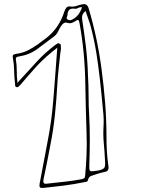

<svg xmlns="http://www.w3.org/2000/svg" viewBox="-20 -844 760 945"><path d="M262 -609Q233 -587 209 -565.5Q185 -544 163 -521Q120 -473 80 -426Q76 -422 72 -418Q68 -414 62 -415Q55 -417 54.5 -422.5Q54 -428 54 -433Q50 -465 49.5 -497.5Q49 -530 43 -561Q41 -572 47 -575Q53 -578 60 -579Q91 -583 117 -596Q143 -609 168 -627Q178 -635 187.5 -642Q197 -649 207 -656Q272 -707 297 -788Q301 -800 307.5 -807Q314 -814 327 -812Q343 -810 357 -815Q371 -820 386 -823Q408 -828 416 -804Q438 -730 454 -654.5Q470 -579 480 -502Q491 -420 497.5 -337.5Q504 -255 504 -172Q504 -137 506 -101.5Q508 -66 513 -31Q516 -17 512 -8Q508 1 491 3Q481 5 471.5 8Q462 11 452 14Q440 18 428.5 22Q417 26 413 42Q412 49 405.5 50.5Q399 52 393 53Q344 63 293.5 69.5Q243 76 193 81Q179 82 176 77Q173 72 175 60Q194 -44 214.5 -148.5Q235 -253 243 -359Q248 -420 252.5 -481.5Q257 -543 262 -609ZM384 -808Q374 -810 365.5 -805Q357 -800 349 -801Q329 -804 320.5 -795Q312 -786 312 -768Q311 -763 308.5 -757.5Q306 -752 313 -748Q325 -741 336 -748Q355 -758 366 -773Q377 -788 384 -808ZM401 -790Q381 -774 384 -751Q389 -717 394 -682.5Q399 -648 403 -613Q407 -578 409.5 -542.5Q412 -507 413 -472Q416 -423 416 -373Q416 -323 419 -273Q422 -217 422 -160Q422 -103 420 -47Q419 -22 420 -11.5Q421 -1 431 -1Q441 -1 465 -5Q488 -10 493.5 -18.5Q499 -27 497 -51Q496 -73 494.5 -94.5Q493 -116 491 -138Q487 -179 489.5 -220Q492 -261 487 -301Q483 -341 479.5 -380Q476 -419 471 -459Q464 -522 454 -584.5Q444 -647 428 -708Q423 -728 415.5 -748Q408 -768 401 -790ZM66 -436Q71 -442 73.5 -445Q76 -448 79 -451Q120 -496 161 -540.5Q202 -585 251 -622Q256 -625 261.5 -629Q267 -633 273 -629Q280 -626 279.5 -619.5Q279 -613 280 -607Q280 -601 279 -595Q278 -589 277 -583Q273 -544 268.5 -504.5Q264 -465 262 -426Q258 -353 250.5 -280Q243 -207 229 -136Q221 -91 212 -47.5Q203 -4 194 40Q192 50 195 56Q198 62 211 60Q254 55 297 50.5Q340 46 382 38Q390 36 394 33.5Q398 31 399 21Q404 -31 406 -83.5Q408 -136 406 -189Q402 -307 400 -427Q399 -504 392 -580Q385 -656 371 -732Q369 -744 364.5 -745.5Q360 -747 351 -740Q343 -735 334 -731.5Q325 -728 314 -731Q302 -735 294 -730Q286 -725 280 -715Q272 -702 265 -687.5Q258 -673 244 -663Q204 -633 164.5 -603.5Q125 -574 73 -566Q66 -565 61.5 -562Q57 -559 58 -551Q63 -524 62.5 -496Q62 -468 66 -436Z"/></svg>

Font: Rock 3D
Style: Regular
Weight: 400
Version: Version 1.000